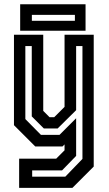

<svg xmlns="http://www.w3.org/2000/svg" viewBox="-20 -708 528 928"><path d="M150.5 0 47.5 -103V-540H189V-172L219.5 -141.5H242L292 -191.5V-540H433V97L330 200H72.5V59H251.5L292 18.5V-10L282 0ZM135.5 146H295.5L378.5 60V-485.5H348V-175.5L258.5 -87H192L133.5 -145.5V-485.5H102.5V-132.5L178 -56H267.5L348 -136.5V45.5L280 115.5H135.5ZM77.5 -559.5V-687.5H393.5V-559.5ZM134 -607.5H342V-636H134Z"/></svg>

Font: Tourney Condensed SemiBold
Style: Regular
Weight: 600
Width: 3
Designer: Tyler Finck
Foundry: Etcetera Type Co
Version: Version 1.010; ttfautohint (v1.8.3)